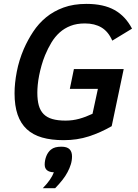

<svg xmlns="http://www.w3.org/2000/svg" viewBox="-20 -710 711 992"><path d="M560.1 -500Q539.6 -546.9 504.4 -567.9Q469.2 -588.9 418.9 -588.9Q376.5 -588.9 344.5 -576.4Q312.5 -564 288.1 -542Q263.7 -520 245.6 -490Q227.5 -460 212.9 -424.8Q202.1 -398.4 194.6 -371.6Q187 -344.7 182.1 -319.6Q177.2 -294.4 175 -271.7Q172.9 -249 172.9 -231Q172.9 -192.9 180.4 -165.5Q188 -138.2 205.3 -120.6Q222.7 -103 250.5 -95Q278.3 -86.9 318.8 -86.9Q355.5 -86.9 389.2 -96.2Q422.9 -105.5 458 -122.1L485.8 -251H340.8L361.8 -353H619.1L557.1 -58.1Q499.5 -24.9 439.2 -5.4Q378.9 14.2 309.1 14.2Q245.1 14.2 197.5 0.5Q149.9 -13.2 118.4 -42.5Q86.9 -71.8 71 -117.7Q55.2 -163.6 55.2 -228Q55.2 -279.8 66.7 -339.4Q78.1 -398.9 103 -457Q123.5 -503.9 151.4 -546.1Q179.2 -588.4 218 -620.4Q256.8 -652.3 308.3 -671.1Q359.9 -689.9 426.8 -689.9Q515.1 -689.9 571.8 -658.2Q628.4 -626.5 662.1 -562ZM201.2 262.2Q223.6 239.3 237.5 219Q251.5 198.7 258.3 180.2Q210.9 178.7 210.9 140.1Q210.9 129.4 213.1 117.9Q215.3 106.4 219.5 96.2Q223.6 85.9 229.7 77.4Q235.8 68.8 243.2 63Q253.4 54.7 266.6 51.3Q279.8 47.9 296.9 47.9Q326.2 47.9 339.1 60.8Q352.1 73.7 352.1 98.1Q352.1 119.1 345.9 139.2Q339.8 159.2 329.1 179.2Q318.4 199.7 302.2 220.2Q286.1 240.7 265.1 262.2Z"/></svg>

Font: Clear Sans Medium
Style: Italic
Weight: 500
Italic angle: -12°
Foundry: Intel Corporation
Version: Version 1.00